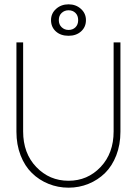

<svg xmlns="http://www.w3.org/2000/svg" viewBox="-20 -856 649 888"><path d="M216 -763Q216 -794 239.5 -815Q263 -836 297 -836Q331 -836 354.2 -815Q377.5 -794 377.5 -763Q377.5 -731 355 -710.8Q332.5 -690.5 297 -690.5Q260.5 -690.5 238.2 -710.8Q216 -731 216 -763ZM252 -763Q252 -742.5 265.2 -730Q278.5 -717.5 297 -717.5Q316.5 -717.5 329 -729.8Q341.5 -742 341.5 -763Q341.5 -784 329 -796.2Q316.5 -808.5 297 -808.5Q278.5 -808.5 265.2 -796.2Q252 -784 252 -763ZM505.5 -660H537V-246.5Q537 -187 517.8 -137.5Q498.5 -88 465.8 -55.8Q433 -23.5 389.5 -5.8Q346 12 297 12Q248 12 204.2 -5.8Q160.5 -23.5 127.5 -55.8Q94.5 -88 75.2 -137.5Q56 -187 56 -246.5V-660H87V-248Q87 -147 147.8 -83.5Q208.5 -20 297 -20Q385 -20 445.2 -83.5Q505.5 -147 505.5 -248Z"/></svg>

Font: League Spartan ExtraLight
Style: Regular
Weight: 200
Foundry: The League of Moveable Type
Version: Version 2.002